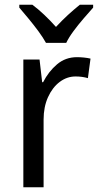

<svg xmlns="http://www.w3.org/2000/svg" viewBox="-20 -786 413 806"><path d="M303 -546Q317 -546 332 -544.5Q347 -543 360 -540L349 -458Q325 -465 297 -465Q261 -465 230.5 -442Q200 -419 181.5 -378Q163 -337 163 -284V0H78V-536H146L157 -441H161Q184 -486 219.5 -516Q255 -546 303 -546ZM173 -606Q161 -628 141.5 -654.5Q122 -681 100.5 -707Q79 -733 61 -754V-766H116Q139 -749 165 -724.5Q191 -700 215 -673Q241 -701 265 -723Q289 -745 315 -766H371V-754Q354 -735 331.5 -709Q309 -683 289 -656Q269 -629 258 -606Z"/></svg>

Font: Noto Sans Gurmukhi UI SemiCondensed
Style: Regular
Weight: 400
Width: 4
Designer: Jelle Bosma - Monotype Design Team
Foundry: Monotype Imaging Inc.
Version: Version 2.004; ttfautohint (v1.8.4.7-5d5b)